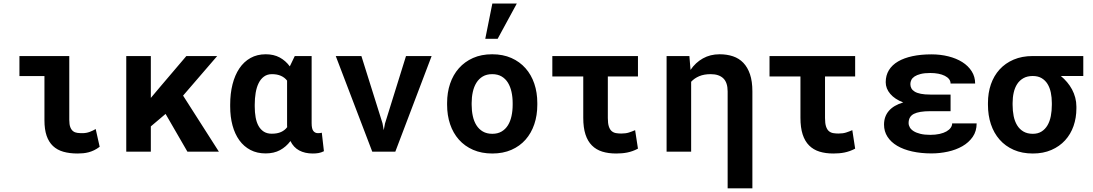

<svg xmlns="http://www.w3.org/2000/svg" viewBox="-20 -838 6041 1061"><path d="M87.4 -528.3H362.8V-175.8Q362.8 -149.4 368.7 -134.8Q374.5 -120.1 384.3 -112.8Q394 -105.5 407.2 -103.8Q420.4 -102.1 435.1 -102.1Q457 -102.1 476.3 -109.4Q495.6 -116.7 508.8 -125L530.8 -26.9Q515.1 -15.1 500 -7.8Q484.9 -0.5 470 3.4Q455.1 7.3 439.9 8.8Q424.8 10.3 409.2 10.3Q364.3 10.3 330.1 0.5Q295.9 -9.3 272.7 -31.2Q249.5 -53.2 237.5 -88.1Q225.6 -123 225.6 -173.3V-417.5H87.4Z M895 -208.5 813.5 -139.6V0H677.7V-528.3H813.5V-296.9L865.7 -358.9L1009.8 -528.3H1180.2L991.7 -309.6L1189.5 0H1015.6Z M1702.1 -528.3V-157.7Q1702.1 -126 1711.7 -114Q1721.2 -102.1 1737.3 -102.1Q1749.5 -102.1 1758.3 -104.5L1770 -2.4Q1754.4 5.4 1740 7.8Q1725.6 10.3 1708.5 10.3Q1665 10.3 1633.5 -6.6Q1602.1 -23.4 1585 -58.6Q1561 -26.4 1527.3 -8.3Q1493.7 9.8 1447.8 9.8Q1400.4 9.8 1364 -9.3Q1327.6 -28.3 1302.7 -62.7Q1277.8 -97.2 1264.9 -144.8Q1252 -192.4 1252 -249.5V-259.8Q1252 -320.8 1264.9 -371.8Q1277.8 -422.9 1302.7 -460Q1327.6 -497.1 1364.3 -517.6Q1400.9 -538.1 1448.7 -538.1Q1492.7 -538.1 1525.4 -520.5Q1558.1 -502.9 1581.5 -471.2L1608.9 -528.3ZM1387.7 -249.5Q1387.7 -217.3 1392.6 -189.7Q1397.5 -162.1 1408.7 -142.1Q1419.9 -122.1 1437.7 -110.6Q1455.6 -99.1 1481.9 -99.1Q1512.2 -99.1 1533.2 -108.6Q1554.2 -118.2 1566.9 -135.3Q1566.4 -140.6 1566.4 -146.2Q1566.4 -151.9 1566.4 -157.7V-392.6Q1553.2 -409.7 1532.5 -418.9Q1511.7 -428.2 1482.9 -428.2Q1457 -428.2 1438.7 -414.8Q1420.4 -401.4 1409.2 -378.4Q1397.9 -355.5 1392.8 -325Q1387.7 -294.4 1387.7 -259.8Z M2093.8 -156.7 2100.6 -118.7 2107.4 -155.3 2223.6 -528.3H2365.2L2164.6 0H2037.1L1835.4 -528.3H1977.1Z M2450.7 -269Q2450.7 -326.7 2467.3 -375.7Q2483.9 -424.8 2515.9 -460.9Q2547.9 -497.1 2594 -517.6Q2640.1 -538.1 2699.7 -538.1Q2759.3 -538.1 2805.7 -517.6Q2852.1 -497.1 2884 -460.9Q2916 -424.8 2932.6 -375.7Q2949.2 -326.7 2949.2 -269V-258.8Q2949.2 -200.7 2932.6 -151.6Q2916 -102.5 2884.3 -66.4Q2852.5 -30.3 2806.2 -10Q2759.8 10.3 2700.7 10.3Q2641.1 10.3 2594.5 -10Q2547.9 -30.3 2515.9 -66.4Q2483.9 -102.5 2467.3 -151.6Q2450.7 -200.7 2450.7 -258.8ZM2586.4 -258.8Q2586.4 -225.6 2592.8 -196.5Q2599.1 -167.5 2612.8 -145.8Q2626.5 -124 2648.2 -111.3Q2669.9 -98.6 2700.7 -98.6Q2730.5 -98.6 2752 -111.3Q2773.4 -124 2786.9 -145.8Q2800.3 -167.5 2806.6 -196.5Q2813 -225.6 2813 -258.8V-269Q2813 -301.3 2806.6 -330.1Q2800.3 -358.9 2786.9 -380.9Q2773.4 -402.8 2752 -415.5Q2730.5 -428.2 2699.7 -428.2Q2669.4 -428.2 2647.9 -415.5Q2626.5 -402.8 2612.8 -380.9Q2599.1 -358.9 2592.8 -330.1Q2586.4 -301.3 2586.4 -269ZM2700.7 -818.4H2835.9L2730 -623.5H2661.6Z M3505.4 -415.5H3338.9V-185.5Q3338.9 -156.2 3344.5 -139.2Q3350.1 -122.1 3360.1 -113.5Q3370.1 -105 3383.5 -102.5Q3397 -100.1 3413.1 -100.1Q3438 -100.1 3455.3 -105.7Q3472.7 -111.3 3489.7 -118.7L3505.4 -16.6Q3489.7 -8.3 3475.1 -3.2Q3460.4 2 3445.8 4.9Q3431.2 7.8 3416.3 9Q3401.4 10.3 3384.8 10.3Q3341.8 10.3 3308.1 -0.2Q3274.4 -10.7 3251 -34.2Q3227.5 -57.6 3215.3 -95.2Q3203.1 -132.8 3203.1 -187V-415.5H3032.2V-528.3H3505.4Z M3789.6 -528.3 3795.9 -451.7Q3823.2 -492.2 3864 -515.1Q3904.8 -538.1 3956.5 -538.1Q3997.1 -538.1 4030.5 -526.9Q4064 -515.6 4087.6 -491Q4111.3 -466.3 4124.5 -427.5Q4137.7 -388.7 4137.7 -333V202.6H4001V-333Q4001 -381.8 3977.1 -405Q3953.1 -428.2 3907.2 -428.2Q3870.6 -428.2 3844 -417Q3817.4 -405.8 3799.3 -386.2V0H3663.6V-528.3Z M4705.6 -415.5H4539.1V-185.5Q4539.1 -156.2 4544.7 -139.2Q4550.3 -122.1 4560.3 -113.5Q4570.3 -105 4583.7 -102.5Q4597.2 -100.1 4613.3 -100.1Q4638.2 -100.1 4655.5 -105.7Q4672.9 -111.3 4689.9 -118.7L4705.6 -16.6Q4689.9 -8.3 4675.3 -3.2Q4660.6 2 4646 4.9Q4631.3 7.8 4616.5 9Q4601.6 10.3 4585 10.3Q4542 10.3 4508.3 -0.2Q4474.6 -10.7 4451.2 -34.2Q4427.7 -57.6 4415.5 -95.2Q4403.3 -132.8 4403.3 -187V-415.5H4232.4V-528.3H4705.6Z M5120.6 -223.6Q5059.1 -223.6 5030 -208.7Q5001 -193.8 5001 -158.2Q5001 -145.5 5007.8 -133.8Q5014.6 -122.1 5029.1 -113Q5043.5 -104 5066.2 -98.4Q5088.9 -92.8 5120.6 -92.8Q5149.4 -92.8 5172.1 -97.9Q5194.8 -103 5210.2 -111.8Q5225.6 -120.6 5233.6 -132.1Q5241.7 -143.6 5241.7 -156.2H5377Q5377 -112.8 5355.2 -81.5Q5333.5 -50.3 5298.1 -30Q5262.7 -9.8 5218 0Q5173.3 9.8 5127.4 9.8Q5069.3 9.8 5021 -1Q4972.7 -11.7 4938 -32.2Q4903.3 -52.7 4884.3 -82.3Q4865.2 -111.8 4865.2 -149.4Q4865.2 -194.3 4891.8 -225.3Q4918.5 -256.3 4971.2 -272Q4924.8 -289.6 4899.7 -319.1Q4874.5 -348.6 4874.5 -383.8Q4874.5 -421.4 4892.1 -450.2Q4909.7 -479 4942.6 -498.3Q4975.6 -517.6 5022.2 -527.6Q5068.8 -537.6 5127.4 -537.6Q5176.8 -537.6 5220.7 -526.6Q5264.6 -515.6 5297.6 -494.9Q5330.6 -474.1 5349.6 -444.1Q5368.7 -414.1 5368.7 -376.5H5232.9Q5232.9 -390.1 5224.4 -400.9Q5215.8 -411.6 5200.7 -419.2Q5185.5 -426.8 5165.3 -430.7Q5145 -434.6 5121.1 -434.6Q5088.9 -434.6 5067.6 -429.2Q5046.4 -423.8 5033.7 -415.3Q5021 -406.7 5015.9 -395.8Q5010.7 -384.8 5010.7 -373.5Q5010.7 -360.4 5016.4 -349.9Q5022 -339.4 5034.9 -331.5Q5047.9 -323.7 5068.8 -319.6Q5089.8 -315.4 5120.6 -315.4H5232.9V-223.6Z M5966.3 -418H5842.3Q5860.8 -402.8 5876.7 -384Q5892.6 -365.2 5904.1 -343.8Q5915.5 -322.3 5921.9 -298.3Q5928.2 -274.4 5928.2 -249V-238.8Q5928.2 -187 5912.4 -141.6Q5896.5 -96.2 5865.7 -62.5Q5835 -28.8 5790 -9.3Q5745.1 10.3 5687.5 10.3Q5627.9 10.3 5581.8 -10Q5535.6 -30.3 5503.9 -66.4Q5472.2 -102.5 5455.8 -151.6Q5439.5 -200.7 5439.5 -258.8V-269Q5439.5 -324.7 5455.8 -372.1Q5472.2 -419.4 5503.7 -454.1Q5535.2 -488.8 5581.3 -508.5Q5627.4 -528.3 5686.5 -528.3H5966.3ZM5575.7 -258.8Q5575.7 -225.6 5581.5 -196.5Q5587.4 -167.5 5600.6 -145.8Q5613.8 -124 5635.3 -111.3Q5656.7 -98.6 5687.5 -98.6Q5715.8 -98.6 5735.8 -111.3Q5755.9 -124 5768.6 -145.8Q5781.2 -167.5 5786.9 -196.5Q5792.5 -225.6 5792.5 -258.8V-269Q5792.5 -299.3 5786.9 -326.4Q5781.2 -353.5 5768.8 -373.8Q5756.3 -394 5736.3 -406Q5716.3 -418 5687 -418Q5656.7 -418 5635.5 -406Q5614.3 -394 5601.1 -373.8Q5587.9 -353.5 5581.8 -326.4Q5575.7 -299.3 5575.7 -269Z"/></svg>

Font: Roboto Mono
Style: Bold
Weight: 700
Designer: Google
Version: Version 2.000985; 2015; ttfautohint (v1.3)